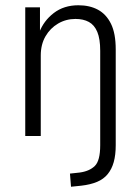

<svg xmlns="http://www.w3.org/2000/svg" viewBox="-20 -517 534 730"><path d="M250 193 246 143 283 139Q320 134 340.5 114Q361 94 361 35V-324Q361 -369 350 -395.5Q339 -422 318 -433.5Q297 -445 267 -445Q231 -445 201 -427.5Q171 -410 153 -379Q135 -348 135 -306V0H76V-489H132V-393H129Q146 -438 184.5 -467.5Q223 -497 278 -497Q321 -497 352.5 -480Q384 -463 402 -426.5Q420 -390 420 -329V35Q420 72 412.5 99Q405 126 389.5 145Q374 164 349 174.5Q324 185 289 189Z"/></svg>

Font: Nunito Sans 10pt Condensed Light
Style: Regular
Weight: 300
Width: 3
Designer: Vernon Adams
Foundry: Vernon Adams
Version: Version 3.101;gftools[0.9.27]